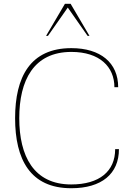

<svg xmlns="http://www.w3.org/2000/svg" viewBox="-20 -987 700 1017"><path d="M357 -10C158 -10 82 -161 82 -361C82 -561 158 -712 358 -712C508 -712 586 -633 586 -525H606C606 -655 512 -732 358 -732C140 -732 60 -579 60 -361C60 -143 140 10 357 10H358C518 10 610 -66 610 -197H590C590 -80 507 -10 357 -10ZM224 -797H234L339 -947L444 -797H454L354 -967H324Z"/></svg>

Font: Perun Thin
Style: Regular
Weight: 100
Foundry: Copyright (c) Stefan Peev, Context Ltd, 2016
Version: Version 1.089